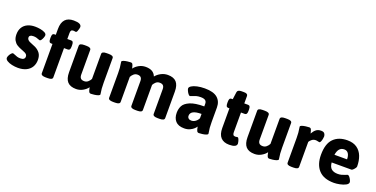

<svg xmlns="http://www.w3.org/2000/svg" viewBox="-22 -1332 3944 2012"><g transform="rotate(20 1950.0 -326.5)"><path d="M27.3 -52.2Q27.3 -63 35.2 -79.1Q43 -95.2 54 -107.2Q64.9 -119.1 73.2 -119.1Q77.6 -119.1 92.3 -112.3Q109.4 -104.5 125 -99.6Q140.6 -94.7 160.6 -94.7Q185.5 -94.7 198.2 -104Q210.9 -113.3 210.9 -131.3Q210.9 -145 203.4 -154.1Q195.8 -163.1 184.1 -168.9Q172.4 -174.8 150.9 -183.1L136.7 -188.5Q108.9 -199.2 87.9 -212.9Q66.9 -226.6 52.2 -252.7Q37.6 -278.8 37.6 -318.8Q37.6 -363.3 56.9 -395.3Q76.2 -427.2 111.8 -444.1Q147.5 -460.9 195.8 -460.9Q223.6 -460.9 253.9 -455.6Q284.2 -450.2 304.9 -439Q325.7 -427.7 325.7 -410.6Q325.7 -400.9 319.6 -384.3Q313.5 -367.7 304.7 -355Q295.9 -342.3 288.1 -342.3Q285.6 -342.3 274.4 -346.7Q259.3 -353 245.4 -356.7Q231.4 -360.4 213.4 -360.4Q167.5 -360.4 167.5 -330.1Q167.5 -316.4 176 -306.6Q184.6 -296.9 197.3 -290.5Q210 -284.2 232.9 -275.4Q259.3 -264.6 265.6 -261.7Q299.8 -244.6 320.6 -216.6Q341.3 -188.5 341.3 -141.6Q341.3 -97.2 321.3 -63.5Q301.3 -29.8 262.7 -11.2Q224.1 7.3 170.9 7.3Q137.2 7.3 104 0Q70.8 -7.3 49.1 -21Q27.3 -34.7 27.3 -52.2Z M427.2 -25.9V-352.5H411.6Q397.9 -352.5 391.8 -362.8Q385.7 -373 385.7 -396V-410.6Q385.7 -433.6 391.8 -443.8Q397.9 -454.1 411.6 -454.1H427.2V-519Q427.2 -659.7 554.2 -659.7Q640.6 -659.7 640.6 -617.2Q640.6 -611.8 637 -596.2Q633.3 -580.6 627.2 -567.6Q621.1 -554.7 613.3 -554.7Q608.9 -554.7 602.5 -556.2Q592.8 -558.1 586.9 -558.1Q569.8 -558.1 562.7 -549.6Q555.7 -541 555.7 -521V-454.1H599.1Q612.8 -454.1 618.9 -443.8Q625 -433.6 625 -410.6V-396Q625 -373 618.9 -362.8Q612.8 -352.5 599.1 -352.5H555.7V-25.9Q555.7 1.5 503.4 1.5H479Q427.2 1.5 427.2 -25.9Z M691.9 -133.8V-428.2Q691.9 -441.9 704.6 -448.7Q717.3 -455.6 744.1 -455.6H768.1Q794.9 -455.6 807.6 -448.7Q820.3 -441.9 820.3 -428.2V-153.3Q820.3 -126.5 832.5 -112.8Q844.7 -99.1 872.6 -99.1Q896.5 -99.1 914.3 -114.5Q932.1 -129.9 941.9 -149.4V-428.2Q941.9 -441.9 954.6 -448.7Q967.3 -455.6 994.1 -455.6H1018.1Q1044.9 -455.6 1057.6 -448.7Q1070.3 -441.9 1070.3 -428.2V-153.3Q1070.3 -112.3 1072.5 -89.1Q1074.7 -65.9 1078.1 -45.9Q1080.6 -32.7 1080.6 -27.3Q1080.6 -17.6 1062.5 -11.2Q1044.4 -4.9 1021.2 -2Q998 1 983.9 1Q968.3 1 961.7 -11.5Q955.1 -23.9 951.2 -46.9L948.7 -59.1Q928.2 -31.2 893.8 -12Q859.4 7.3 819.8 7.3Q754.4 7.3 723.1 -27.1Q691.9 -61.5 691.9 -133.8Z M1803.2 -320.8V-25.9Q1803.2 1.5 1750.5 1.5H1726.6Q1674.8 1.5 1674.8 -25.9V-301.3Q1674.8 -327.6 1662.8 -341.3Q1650.9 -355 1623 -355Q1598.6 -355 1581.8 -340.1Q1564.9 -325.2 1554.7 -305.7V-25.9Q1554.7 1.5 1502.4 1.5H1478Q1426.3 1.5 1426.3 -25.9V-301.3Q1426.3 -327.6 1414.3 -341.3Q1402.3 -355 1375 -355Q1351.6 -355 1333.7 -339.4Q1315.9 -323.7 1306.6 -304.7V-25.9Q1306.6 1.5 1253.9 1.5H1230Q1178.2 1.5 1178.2 -25.9V-301.3Q1178.2 -363.8 1169.9 -405.3Q1167.5 -418.5 1167.5 -423.8Q1167.5 -433.6 1185.8 -439.7Q1204.1 -445.8 1227.3 -448.7Q1250.5 -451.7 1264.6 -451.7Q1279.8 -451.7 1285.9 -440.4Q1292 -429.2 1296.9 -407.7L1299.8 -395Q1320.3 -422.9 1354.5 -441.9Q1388.7 -460.9 1428.2 -460.9Q1473.1 -460.9 1501.2 -444.8Q1529.3 -428.7 1542.5 -395Q1564.5 -422.9 1600.1 -441.9Q1635.7 -460.9 1676.3 -460.9Q1741.2 -460.9 1772.2 -426.8Q1803.2 -392.6 1803.2 -320.8Z M1897 -120.1Q1897 -163.6 1915 -198.5Q1933.1 -233.4 1988.3 -257.3Q2043.5 -281.2 2146 -281.2V-310.1Q2146 -335.4 2129.9 -347.7Q2113.8 -359.9 2078.6 -359.9Q2049.3 -359.9 2028.3 -353.8Q2007.3 -347.7 1982.9 -337.4Q1970.2 -331.5 1967.3 -331.5Q1958.5 -331.5 1948 -344.7Q1937.5 -357.9 1929.7 -375Q1921.9 -392.1 1921.9 -400.9Q1921.9 -416 1943.6 -429.9Q1965.3 -443.8 2003.4 -452.4Q2041.5 -460.9 2087.9 -460.9Q2185.5 -460.9 2230 -422.1Q2274.4 -383.3 2274.4 -315.9V-153.3Q2274.4 -112.8 2276.6 -90.3Q2278.8 -67.9 2282.7 -45.9Q2285.2 -32.7 2285.2 -27.3Q2285.2 -17.6 2266.8 -11.2Q2248.5 -4.9 2225.1 -2Q2201.7 1 2187.5 1Q2172.4 1 2165.8 -12Q2159.2 -24.9 2155.3 -47.4Q2154.8 -50.3 2154.3 -53.2Q2153.8 -56.2 2152.8 -59.1Q2147.9 -49.8 2132.1 -34.2Q2116.2 -18.6 2088.9 -5.6Q2061.5 7.3 2025.4 7.3Q1959 7.3 1928 -27.6Q1897 -62.5 1897 -120.1ZM2146 -149.4V-197.3Q2024.4 -197.3 2024.4 -133.3Q2024.4 -116.2 2035.9 -105.5Q2047.4 -94.7 2067.9 -94.7Q2092.3 -94.7 2113.8 -110.1Q2135.3 -125.5 2146 -149.4Z M2400.4 -133.8V-352.5H2386.7Q2373 -352.5 2366.9 -362.8Q2360.8 -373 2360.8 -396V-410.6Q2360.8 -433.6 2366.9 -443.8Q2373 -454.1 2386.7 -454.1H2400.4L2411.6 -536.6Q2415.5 -564 2458.5 -564H2485.8Q2508.3 -564 2518.8 -557.1Q2529.3 -550.3 2529.3 -536.6V-454.1H2571.8Q2585.4 -454.1 2591.6 -443.8Q2597.7 -433.6 2597.7 -410.6V-396Q2597.7 -373 2591.6 -362.8Q2585.4 -352.5 2571.8 -352.5H2529.3V-132.3Q2529.3 -112.3 2536.4 -103.5Q2543.5 -94.7 2560.1 -94.7Q2564.9 -94.7 2573.2 -96.4Q2581.5 -98.1 2583.5 -98.1Q2591.3 -98.1 2597.4 -85.2Q2603.5 -72.3 2607.2 -56.6Q2610.8 -41 2610.8 -35.6Q2610.8 7.3 2527.3 7.3Q2465.3 7.3 2432.9 -27.6Q2400.4 -62.5 2400.4 -133.8Z M2682.1 -133.8V-428.2Q2682.1 -441.9 2694.8 -448.7Q2707.5 -455.6 2734.4 -455.6H2758.3Q2785.2 -455.6 2797.9 -448.7Q2810.5 -441.9 2810.5 -428.2V-153.3Q2810.5 -126.5 2822.8 -112.8Q2835 -99.1 2862.8 -99.1Q2886.7 -99.1 2904.5 -114.5Q2922.4 -129.9 2932.1 -149.4V-428.2Q2932.1 -441.9 2944.8 -448.7Q2957.5 -455.6 2984.4 -455.6H3008.3Q3035.2 -455.6 3047.9 -448.7Q3060.5 -441.9 3060.5 -428.2V-153.3Q3060.5 -112.3 3062.7 -89.1Q3064.9 -65.9 3068.4 -45.9Q3070.8 -32.7 3070.8 -27.3Q3070.8 -17.6 3052.7 -11.2Q3034.7 -4.9 3011.5 -2Q2988.3 1 2974.1 1Q2958.5 1 2951.9 -11.5Q2945.3 -23.9 2941.4 -46.9L2939 -59.1Q2918.5 -31.2 2884 -12Q2849.6 7.3 2810.1 7.3Q2744.6 7.3 2713.4 -27.1Q2682.1 -61.5 2682.1 -133.8Z M3168.5 -25.9V-301.3Q3168.5 -363.8 3160.2 -405.3Q3157.7 -418.5 3157.7 -423.8Q3157.7 -433.6 3176 -439.7Q3194.3 -445.8 3217.5 -448.7Q3240.7 -451.7 3254.9 -451.7Q3270 -451.7 3276.1 -440.4Q3282.2 -429.2 3287.1 -407.7L3290 -395Q3306.6 -425.3 3328.4 -443.1Q3350.1 -460.9 3384.3 -460.9Q3412.6 -460.9 3423.3 -446.5Q3434.1 -432.1 3434.1 -414.1Q3434.1 -404.3 3430.7 -386.5Q3427.2 -368.7 3420.9 -355Q3414.6 -341.3 3406.7 -341.3Q3401.4 -341.3 3390.6 -344.2Q3376 -348.1 3365.7 -348.1Q3341.8 -348.1 3324 -334.7Q3306.2 -321.3 3296.9 -304.7V-25.9Q3296.9 1.5 3244.1 1.5H3220.2Q3168.5 1.5 3168.5 -25.9Z M3468.3 -224.1Q3468.3 -346.7 3524.4 -403.8Q3580.6 -460.9 3679.2 -460.9Q3744.6 -460.9 3786.4 -431.2Q3828.1 -401.4 3847.4 -351.1Q3866.7 -300.8 3866.7 -237.3Q3866.7 -230 3858.2 -217.8Q3849.6 -205.6 3838.9 -195.8Q3828.1 -186 3822.3 -186H3601.1Q3605.5 -136.2 3630.6 -115.5Q3655.8 -94.7 3700.7 -94.7Q3725.1 -94.7 3744.9 -100.3Q3764.6 -106 3787.1 -115.2Q3800.8 -121.6 3805.7 -121.6Q3814.5 -121.6 3825 -109.1Q3835.4 -96.7 3843 -80.6Q3850.6 -64.5 3850.6 -55.7Q3850.6 -35.6 3823.5 -21.5Q3796.4 -7.3 3759.5 0Q3722.7 7.3 3694.8 7.3Q3580.6 7.3 3524.4 -54Q3468.3 -115.2 3468.3 -224.1ZM3741.7 -271.5Q3741.7 -311.5 3726.1 -335.7Q3710.4 -359.9 3679.2 -359.9Q3614.7 -359.9 3601.1 -271.5Z"/></g></svg>

Font: Jaldi
Style: Bold
Weight: 400
Designer: Pablo Cosgaya and Nicolas Silva
Foundry: Omnibus-Type
Version: Version 1.007